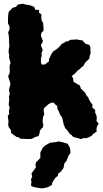

<svg xmlns="http://www.w3.org/2000/svg" viewBox="-20 -730 559 1037"><path d="M109 20 89 19 84 13 69 9 53 -2 39 -13V-27L27 -43L24 -60L26 -71L24 -89L22 -106L30 -113L28 -130L32 -151L27 -162L28 -177L30 -194L28 -209L33 -223L29 -242L30 -253L35 -270L36 -281L29 -302L24 -319L31 -333L33 -345L32 -361V-375L37 -391L31 -410L29 -421L30 -434L26 -449L28 -467L31 -485L29 -497V-514L28 -531L27 -540L24 -556L31 -570L32 -585L23 -604V-618L24 -646L27 -666L34 -674L49 -688L66 -693L75 -703L79 -706L103 -710L116 -706L127 -704L144 -701L157 -696L165 -692L171 -677L191 -676V-661L204 -652L203 -635L205 -619L213 -606L215 -578V-564L203 -552L201 -536L208 -519L212 -506L201 -487L204 -476L211 -461L204 -442L206 -429L201 -414V-401L202 -388L206 -381L223 -382L234 -391L244 -398L245 -412L250 -422L258 -439L267 -452L275 -457L293 -470L304 -481L314 -493L328 -500L336 -506L347 -507L360 -515L379 -516L396 -517L413 -513H424L430 -506L443 -493L462 -488L469 -473L468 -456L470 -446L464 -426L463 -414L451 -402L441 -393L431 -375L420 -366L408 -355L397 -347L390 -338L380 -329L367 -319L375 -307L377 -288L389 -281L404 -272L411 -269L417 -251L425 -244L439 -231L446 -216L457 -203L460 -194L470 -177L480 -165L478 -150L494 -136V-121L500 -110L503 -93L501 -77L513 -62L505 -50L501 -34L502 -19L480 -4L476 3L462 10L448 16H426L421 22L396 15L376 10L367 0L356 -8L346 -23L337 -33L332 -38L323 -61L321 -72L316 -94L303 -113L299 -126L290 -142L289 -158L277 -167L270 -176L256 -175L241 -167L233 -159L225 -153L217 -143L216 -133L219 -113L212 -97L210 -72L214 -58L212 -43L203 -34L195 -24V-15L188 5L170 10L152 20L137 21ZM212 287 193 286 158 279 147 272 150 252 147 239 154 224 150 207 175 172 171 161 175 145 187 135 198 122V93L211 68L225 55L250 41L278 38L296 34L322 39L346 47L358 69L361 96L351 109L339 139L328 152L323 177L309 197L294 208L292 220L277 233L263 255L260 269L239 281Z"/></svg>

Font: Winky Rough ExtraBold
Style: Regular
Weight: 800
Designer: Simon Atzbach
Foundry: typofactur
Version: Version 1.206; ttfautohint (v1.8.4.7-5d5b)